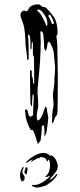

<svg xmlns="http://www.w3.org/2000/svg" viewBox="-20 -739 359 864"><path d="M149 -321Q149 -312 151 -296L152 -270Q152 -255 150 -248Q145 -226 145 -217Q145 -212 146.5 -204Q148 -196 151 -197Q166 -201 181 -250Q181 -252 182 -255.5Q183 -259 184 -260L191 -252Q191 -244 192 -238Q193 -232 194 -228Q197 -216 197 -207Q195 -178 192 -164Q190 -136 181 -127L180 -126V-152Q180 -173 176 -175Q168 -174 168 -168Q168 -145 165 -127Q164 -124 164 -118Q164 -112 163 -108Q162 -104 157 -99Q152 -94 150 -91Q147 -100 141 -120.5Q135 -141 129 -152Q128 -154 126 -154Q125 -154 122 -153.5Q119 -153 117 -156Q96 -194 94 -228L93 -241V-242Q93 -247 97 -247Q104 -247 107 -229Q110 -214 116 -214Q119 -214 123 -217Q127 -220 129 -221Q128 -231 131 -282L132 -302Q132 -311 130 -314Q130 -314 128 -313.5Q126 -313 126 -303Q125 -295 124.5 -282.5Q124 -270 124 -260Q121 -261 119 -266Q117 -271 117 -275Q116 -297 115.5 -338.5Q115 -380 115 -410Q115 -423 118 -424L122 -421Q123 -421 123 -417V-402Q123 -395 124 -393Q128 -390 128 -380Q128 -369 129 -366Q130 -362 132 -361Q134 -365 134 -369.5Q134 -374 134 -376L133 -475Q133 -483 132 -485Q128 -488 128 -500V-541L127 -550Q123 -549 123 -545Q122 -536 122 -521Q122 -519 117 -516V-551Q117 -567 114 -576Q114 -577 112.5 -580.5Q111 -584 109 -584Q105 -582 107 -570Q109 -554 109 -481Q109 -472 108 -470H103Q102 -472 101.5 -478Q101 -484 101 -489L99 -506Q96 -532 95 -536L94 -563Q92 -597 89 -613Q86 -629 82 -639Q81 -644 77 -652Q72 -665 72 -671Q72 -680 78 -686L85 -691Q86 -692 88 -692Q90 -692 98 -688H99Q103 -688 108 -698Q114 -709 119 -711Q135 -721 156 -719Q159 -719 163.5 -714.5Q168 -710 170 -709Q172 -708 178 -707.5Q184 -707 188 -703Q214 -677 225 -658Q236 -639 238 -610Q239 -604 239 -589Q239 -587 236.5 -582.5Q234 -578 234 -575Q235 -568 236.5 -553.5Q238 -539 238 -530L239 -464Q240 -442 240 -398V-371Q240 -280 239 -250Q239 -234 237 -224Q236 -220 228 -212L218 -183Q215 -183 214 -192Q214 -207 215 -220Q216 -233 217 -243Q221 -259 221 -267L220 -289Q218 -303 218 -311Q218 -318 219 -322Q220 -330 222.5 -345.5Q225 -361 225 -386Q228 -419 228 -435Q228 -443 226.5 -454Q225 -465 225 -470Q222 -487 222 -502V-504Q213 -539 201 -551Q200 -552 198 -550.5Q196 -549 196 -548Q194 -547 191.5 -528.5Q189 -510 184 -510L181 -518Q178 -520 178 -544Q177 -570 174.5 -584Q172 -598 165 -598H162V-596L163 -554V-541Q163 -475 152 -370L150 -348Q149 -343 149 -321ZM175 -653Q187 -631 187 -624Q187 -623 189 -623Q191 -623 192 -624Q193 -625 193 -628Q193 -650 188 -659Q172 -689 158 -695Q157 -695 154 -696Q151 -697 149 -694Q148 -694 147.5 -692.5Q147 -691 148 -690Q163 -681 175 -653ZM213 -634Q214 -631 216 -630.5Q218 -630 223 -634Q217 -659 204 -673H203Q201 -673 199 -671Q197 -669 198 -665Q205 -656 213 -634ZM104 -16Q110 -22 116 -26L123 -31Q142 -44 161 -49Q173 -51 179 -51Q193 -50 206 -38Q207 -38 209.5 -39Q212 -40 213 -40L218 -36Q228 -28 234 -15Q238 -4 239 -1Q240 2 240 9Q240 24 230 36Q216 55 211 59Q207 63 205.5 66Q204 69 206 69Q215 67 229 50L232 46Q234 44 236.5 43.5Q239 43 238 46Q227 71 191 93L186 96Q159 105 147 105Q138 105 126 99L122 93Q144 96 164.5 85Q185 74 200 59Q204 56 204 54Q204 53 203 52Q202 51 201 52Q198 55 193.5 56.5Q189 58 186 58L184 57Q184 55 194 45Q199 40 202 28.5Q205 17 205 5Q205 -15 199 -21L196 -20Q196 -12 191 -13Q189 -23 182.5 -27.5Q176 -32 162 -32L157 -27Q156 -27 153 -27.5Q150 -28 148 -26L118 -10Q120 -16 129 -22Q125 -20 122 -20Q117 -18 111 -13.5Q105 -9 101 -7Q101 -7 99 -6.5Q97 -6 96 -8ZM78 77H80Q85 77 89 71Q91 65 91 60Q91 53 86 48Q85 47 82 42Q79 37 81 31Q83 21 87 16Q86 13 84.5 12.5Q83 12 82 14Q70 31 70 52Q72 71 78 77ZM90 35Q90 41 99 47Q102 38 103 29.5Q104 21 104 18Q105 16 101.5 15Q98 14 97 12Q95 17 92.5 24.5Q90 32 90 35Z"/></svg>

Font: BM Euljiro oraeorae
Style: Regular
Weight: 400
Designer: Bongjin Kim; Bomjun Kim; Myungsoo Han; Hyesun Chae; Mikyoung Jeong; Wujin Sim; Minjae Kang; Suwha Jang;
Foundry: Sandoll Inc.
Version: Version 1.000;hotconv 1.0.109;makeexe 2.5.65596